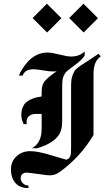

<svg xmlns="http://www.w3.org/2000/svg" viewBox="-20 -902 552 1006"><path d="M150.8 -807.5 225.8 -882.5 301.7 -806.7 226.7 -731.7ZM342.5 -807.5 417.5 -882.5 493.3 -806.7 418.3 -731.7ZM146.7 -125Q188.3 -147.5 196.7 -201.7Q198.3 -216.7 198.3 -245V-305Q194.2 -305 188.8 -305Q183.3 -305 177.9 -305Q172.5 -305 167.5 -305Q149.2 -305 137.5 -297.5Q125.8 -290 122.5 -281.2Q119.2 -272.5 119.2 -261.7Q119.2 -256.7 120 -251.7H104.2Q91.7 -275 91.7 -300.8Q91.7 -322.5 98.8 -339.2Q105.8 -355.8 115.8 -365Q125.8 -374.2 141.7 -381.2Q157.5 -388.3 169.6 -391.2Q181.7 -394.2 198.3 -396.7V-418.3Q198.3 -448.3 207.1 -465.8Q215.8 -483.3 250 -509.2Q262.5 -519.2 277.5 -528.3Q267.5 -527.5 257.5 -527.5Q239.2 -527.5 205.4 -533.3Q171.7 -539.2 155 -539.2Q110.8 -539.2 98.3 -505.8H79.2Q85 -521.7 95.8 -539.2Q106.7 -556.7 125 -577.9Q143.3 -599.2 170.4 -612.9Q197.5 -626.7 229.2 -626.7Q250.8 -626.7 291.7 -616.2Q332.5 -605.8 352.5 -605.8Q395.8 -605.8 424.2 -632.5L423.3 -610Q413.3 -595.8 401.2 -584.6Q389.2 -573.3 372.9 -561.7Q356.7 -550 350 -544.2Q347.5 -541.7 337.9 -534.6Q328.3 -527.5 325 -523.3Q321.7 -519.2 315.8 -509.2Q310 -499.2 307.9 -484.6Q305.8 -470 305.8 -449.2V-331.7V-266.7Q305.8 -226.7 293.3 -203.3Q266.7 -152.5 174.2 -125ZM138.3 -110Q95.8 -110 66.7 -83.3Q37.5 -56.7 37.5 -14.2Q37.5 29.2 60.4 56.3Q83.3 83.3 129.2 83.3V70Q112.5 70 100.4 58.8Q88.3 47.5 88.3 31.7Q88.3 25 90.4 19.6Q92.5 14.2 96.7 10.4Q100.8 6.7 106.7 4.6Q112.5 2.5 119.2 2.5Q123.3 2.5 130.8 3.3L207.5 13.3Q231.7 16.7 241.7 16.7Q269.2 16.7 295 -2.5Q402.5 -80.8 470 -195V-515.8Q470 -581.7 508.3 -606.7L495.8 -620L447.5 -587.5Q438.3 -581.7 422.1 -571.2Q405.8 -560.8 400 -556.7Q394.2 -552.5 383.3 -543.8Q372.5 -535 369.2 -527.9Q365.8 -520.8 360.8 -509.2Q355.8 -497.5 354.2 -482.9Q352.5 -468.3 352.5 -448.3V-133.3Q352.5 -111.7 351.7 -99.6Q350.8 -87.5 346.7 -80.4Q342.5 -73.3 339.6 -71.2Q336.7 -69.2 328.3 -65Q310 -70 279.6 -79.2Q249.2 -88.3 229.2 -94.2Q209.2 -100 183.8 -105Q158.3 -110 138.3 -110Z"/></svg>

Font: Chomsky
Style: Regular
Weight: 400
Version: Version 2.3